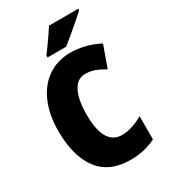

<svg xmlns="http://www.w3.org/2000/svg" viewBox="-224 -1031 1006 1145"><g transform="rotate(-30 278.5 -458.5)"><path d="M235 -354Q235 -144 360 -144Q423 -144 504 -189V-30Q427 10 329 10Q184 10 112 -85.5Q40 -181 40 -355Q40 -464 75.5 -547.5Q111 -631 178 -677.5Q245 -724 336 -724Q384 -724 435.5 -711Q487 -698 532 -674L479 -526Q445 -547 414 -558.5Q383 -570 348 -570Q293 -570 264 -513Q235 -456 235 -354ZM508 -917Q481 -892 428.5 -847Q376 -802 332 -767H204V-781L233 -820Q286 -894 306 -927H508Z"/></g></svg>

Font: Noto Sans Display Black Narrow
Style: Regular
Weight: 900
Width: 4
Designer: Monotype Design team
Foundry: Monotype Imaging Inc.
Version: Version 1.000